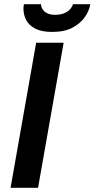

<svg xmlns="http://www.w3.org/2000/svg" viewBox="-20 -888 447 908"><path d="M30 0 151 -686H281L160 0ZM227 -737Q177 -737 147 -752.5Q117 -768 104 -793Q91 -818 91 -846Q91 -851 91.5 -857Q92 -863 93 -868H174Q174 -865 174.5 -861.5Q175 -858 176 -855Q179 -846 186.5 -837.5Q194 -829 207 -823.5Q220 -818 241 -818Q267 -818 285 -826Q303 -834 313 -846Q323 -858 325 -868H407Q402 -837 381 -807Q360 -777 322.5 -757Q285 -737 227 -737Z"/></svg>

Font: Archivo Variable SemiBold
Style: Italic
Weight: 600
Italic angle: -10°
Designer: Hector Gatti
Foundry: Omnibus-Type
Version: Version 2.001